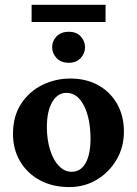

<svg xmlns="http://www.w3.org/2000/svg" viewBox="-20 -758 561 786"><path d="M263.7 7.8Q195.3 7.8 143.6 -20Q91.8 -47.9 62.5 -97.2Q33.2 -146.5 33.2 -210Q33.2 -282.2 66.4 -333Q99.6 -383.8 153.3 -410.2Q207 -436.5 267.6 -436.5Q333 -436.5 382.3 -409.2Q431.6 -381.8 459.5 -332.5Q487.3 -283.2 487.3 -219.7Q487.3 -155.3 457 -104Q426.8 -52.7 376.5 -22.5Q326.2 7.8 263.7 7.8ZM273.4 -54.7Q297.9 -54.7 314.9 -70.3Q332 -85.9 341.3 -116.2Q350.6 -146.5 350.6 -188.5Q350.6 -272.5 323.7 -325.2Q296.9 -377.9 252 -377.9Q215.8 -377.9 193.8 -340.3Q171.9 -302.7 171.9 -238.3Q171.9 -186.5 185.1 -144.5Q198.2 -102.5 221.2 -78.6Q244.1 -54.7 273.4 -54.7ZM261.7 -501Q229.5 -501 211.4 -520.5Q193.4 -540 193.4 -564.5Q193.4 -589.8 211.4 -608.9Q229.5 -627.9 261.7 -627.9Q293 -627.9 310.5 -608.9Q328.1 -589.8 328.1 -564.5Q328.1 -540 310.5 -520.5Q293 -501 261.7 -501ZM109.4 -738.3H412.1V-668H109.4Z"/></svg>

Font: Crimson Pro ExtraLight
Style: Bold
Weight: 700
Version: Version 1.002